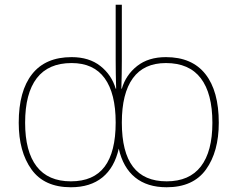

<svg xmlns="http://www.w3.org/2000/svg" viewBox="-20 -780 1002 810"><path d="M59 -262Q59 -396 115.5 -467.5Q172 -539 282 -539Q356 -539 403.5 -501.5Q451 -464 468 -406H470Q468 -470 468 -525V-760H494V-525Q494 -470 492 -406H494Q511 -464 558.5 -501.5Q606 -539 680 -539Q790 -539 846.5 -467.5Q903 -396 903 -262Q903 -140 849 -65Q795 10 683 10Q601 10 550 -31.5Q499 -73 481 -153Q463 -73 412 -31.5Q361 10 279 10Q167 10 113 -65Q59 -140 59 -262ZM468 -263Q468 -386 421.5 -450Q375 -514 282 -514Q184 -514 135 -450Q86 -386 86 -262Q86 -141 134.5 -78Q183 -15 279 -15Q375 -15 421.5 -77Q468 -139 468 -263ZM876 -262Q876 -386 827 -450Q778 -514 680 -514Q587 -514 540.5 -450Q494 -386 494 -263Q494 -138 541 -76.5Q588 -15 683 -15Q779 -15 827.5 -78Q876 -141 876 -262Z"/></svg>

Font: Noto Sans UI Thin
Style: Regular
Weight: 250
Designer: Monotype Design Team
Foundry: Monotype Imaging Inc.
Version: Version 1.001